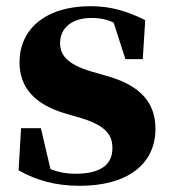

<svg xmlns="http://www.w3.org/2000/svg" viewBox="-20 -583 551 620"><path d="M272 -353C194 -377 174 -407 174 -444C174 -494 214 -525 275 -525C305 -525 326 -520 347 -510L385 -392H441L449 -518C390 -547 339 -563 272 -563C125 -563 43 -487 43 -382C43 -297 96 -246 186 -218L244 -201C324 -176 343 -146 343 -104C343 -49 301 -22 225 -22C193 -22 168 -27 143 -37L112 -169H48L40 -33C99 0 160 17 238 17C389 17 482 -51 482 -167C482 -249 436 -305 331 -336Z"/></svg>

Font: Noto Serif CJK JP Black
Style: Regular
Weight: 900
Designer: Ryoko NISHIZUKA 西塚涼子 (kana & ideographs); Frank Grießhammer (Latin, Greek & Cyrillic); Wenlong ZHANG 张文龙 (bopomofo); San
Foundry: Adobe Systems Incorporated
Version: Version 1.001;PS 1.001;hotconv 16.6.54;makeotf.lib2.5.65590